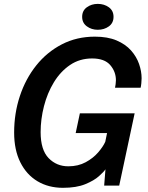

<svg xmlns="http://www.w3.org/2000/svg" viewBox="-20 -932 742 964"><path d="M296 11Q223.5 11 168.2 -22Q113 -55 82 -117.2Q51 -179.5 51 -266.5Q51 -363 79.8 -449.8Q108.5 -536.5 162 -603.5Q215.5 -670.5 290.2 -709.2Q365 -748 456.5 -748Q520.5 -748 565.2 -729Q610 -710 637.8 -678.8Q665.5 -647.5 678.2 -610.8Q691 -574 691 -539Q691 -528 689.5 -513.5Q688 -499 686 -491.5H557.5Q559 -498 560.5 -509.2Q562 -520.5 562 -529Q562 -572 533.5 -605.2Q505 -638.5 442.5 -638.5Q380 -638.5 331.8 -605.8Q283.5 -573 250.5 -518.8Q217.5 -464.5 200.8 -399Q184 -333.5 184 -268.5Q184 -179.5 224 -138.2Q264 -97 323 -97Q372.5 -97 410.2 -117.5Q448 -138 472.8 -166.8Q497.5 -195.5 508.5 -220L517.5 -264H360L381 -363H656L578.5 0H503L509.5 -82Q502 -70 477.2 -47.8Q452.5 -25.5 408 -7.2Q363.5 11 296 11ZM471 -782.5Q439.5 -782.5 416 -799.8Q392.5 -817 392.5 -847.5Q392.5 -878.5 416 -895.5Q439.5 -912.5 471 -912.5Q503 -912.5 526.5 -895.5Q550 -878.5 550 -847.5Q550 -816.5 526.5 -799.5Q503 -782.5 471 -782.5Z"/></svg>

Font: Epilogue SemiBold
Style: Italic
Weight: 600
Italic angle: -12°
Designer: Tyler Finck
Foundry: Etcetera Type Co
Version: Version 2.111; ttfautohint (v1.8.3)